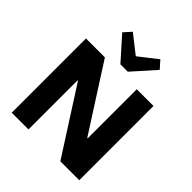

<svg xmlns="http://www.w3.org/2000/svg" viewBox="-251 -1116 1280 1280"><g transform="rotate(45 389.0 -476.0)"><path d="M707.1 -700V0H528.8L232.3 -462.6H228.3V0H70.4V-700H248.8L545.3 -237.4H549.3V-700ZM566.3 -899.8 424.4 -740.3H354.7L212.3 -899.8L259.8 -952.5L433.2 -816.2H344.9L519.2 -952.5Z"/></g></svg>

Font: Pathway Extreme 8pt Thin
Style: Regular
Weight: 100
Designer: Eduardo Rodriguez Tunni
Foundry: Eduardo Rodriguez Tunni
Version: Version 1.000